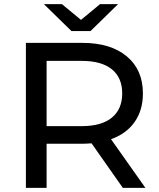

<svg xmlns="http://www.w3.org/2000/svg" viewBox="-20 -907 767 927"><path d="M417 -757H325L192 -887H279L371 -811L463 -887H550ZM682 0H573L422 -215Q394 -213 378 -213H205V0H105V-700H378Q514 -700 592 -635Q670 -570 670 -456Q670 -375 630 -318Q590 -261 516 -235ZM375 -298Q470 -298 520 -339Q570 -380 570 -456Q570 -532 520 -572.5Q470 -613 375 -613H205V-298Z"/></svg>

Font: Montserrat
Style: Regular
Weight: 500
Designer: Julieta Ulanovsky
Foundry: Julieta Ulanovsky
Version: Version 7.200;PS 007.200;hotconv 1.0.88;makeotf.lib2.5.64775